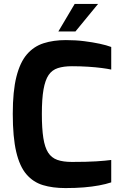

<svg xmlns="http://www.w3.org/2000/svg" viewBox="-20 -951 626 977"><path d="M313 6Q248 6 198.5 -9Q149 -24 114.5 -64Q80 -104 62.5 -178.5Q45 -253 45 -372Q45 -487 63.5 -560.5Q82 -634 117 -674.5Q152 -715 202 -731Q252 -747 315 -747Q365 -747 408.5 -741.5Q452 -736 487 -728.5Q522 -721 546 -712V-597Q528 -601 497.5 -605Q467 -609 428 -611.5Q389 -614 346 -614Q304 -614 274.5 -604.5Q245 -595 227.5 -569.5Q210 -544 201.5 -496Q193 -448 193 -371Q193 -297 200.5 -249Q208 -201 225 -174.5Q242 -148 271.5 -137.5Q301 -127 346 -127Q422 -127 469.5 -130Q517 -133 546 -137V-23Q519 -14 484 -7.5Q449 -1 407 2.5Q365 6 313 6ZM277 -791 360 -931H479L364 -791Z"/></svg>

Font: Exo Thin
Style: Bold
Weight: 700
Version: Version 2.000